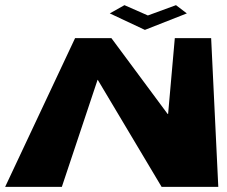

<svg xmlns="http://www.w3.org/2000/svg" viewBox="-34 -725 880 745"><path d="M448.9 -705 392 -673 528.2 -609 691 -673 648.9 -705 539.8 -665ZM344.5 -415H345.5L593 0H813L785.3 -577H644.3L618.3 -283H616.3L398.3 -577H257.3L-14 0H206Z"/></svg>

Font: Hussar Milosc
Style: Obl
Weight: 700
Foundry: Cannot Into Space Fonts
Version: Version 1.02